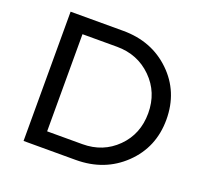

<svg xmlns="http://www.w3.org/2000/svg" viewBox="-122 -838 1026 977"><g transform="rotate(20 391.5 -350.0)"><path d="M385 -700Q540 -700 643 -600.5Q746 -501 746 -350Q746 -200 642 -100Q538 0 382 0H100V-700ZM387 -87Q498 -87 573 -161.5Q648 -236 648 -349Q648 -462 571.5 -537.5Q495 -613 383 -613H196V-87Z"/></g></svg>

Font: Montserrat arm
Style: Regular
Weight: 400
Designer: Julieta Ulanovsky
Foundry: Julieta Ulanovsky
Version: Version 6.000;PS 006.000;hotconv 1.0.88;makeotf.lib2.5.64775